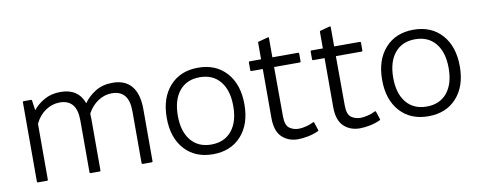

<svg xmlns="http://www.w3.org/2000/svg" viewBox="-55 -895 2670 1071"><g transform="rotate(-10 1280.0 -359.5)"><path d="M147 -85Q147 -80 142 -80H90Q85 -80 85 -85V-535Q85 -540 90 -540H132Q137 -540 137 -535L145 -479Q170 -511 209.5 -533Q249 -555 301 -555Q401 -555 432 -468Q457 -504 498 -529.5Q539 -555 596 -555Q667 -555 703.5 -510.5Q740 -466 740 -380V-85Q740 -80 735 -80H683Q678 -80 678 -85V-378Q678 -440 653.5 -469Q629 -498 582 -498Q540 -498 503.5 -474Q467 -450 444 -407Q445 -394 445 -380V-85Q445 -80 440 -80H388Q383 -80 383 -85V-378Q383 -440 358.5 -469Q334 -498 287 -498Q244 -498 206.5 -473Q169 -448 147 -402Z M1080 -65Q979 -65 919.5 -131Q860 -197 860 -309Q860 -422 919.5 -488.5Q979 -555 1080 -555Q1181 -555 1240.5 -488.5Q1300 -422 1300 -309Q1300 -197 1240.5 -131Q1181 -65 1080 -65ZM1080 -120Q1154 -120 1195.5 -170.5Q1237 -221 1237 -310Q1237 -400 1195.5 -450.5Q1154 -501 1080 -501Q1006 -501 964.5 -450.5Q923 -400 923 -310Q923 -221 964.5 -170.5Q1006 -120 1080 -120Z M1435 -208V-485H1371Q1365 -485 1365 -491V-534Q1365 -540 1371 -540H1435V-634Q1435 -638 1438 -639L1494 -654Q1499 -655 1499 -649V-540H1644Q1650 -540 1650 -534V-491Q1650 -485 1644 -485H1499L1500 -206Q1500 -155 1522.5 -138.5Q1545 -122 1576 -122Q1593 -122 1617.5 -128Q1642 -134 1658 -143Q1664 -146 1666 -140L1680 -97Q1682 -92 1677 -90Q1649 -77 1617.5 -71Q1586 -65 1561 -65Q1507 -65 1471 -99Q1435 -133 1435 -208Z M1785 -208V-485H1721Q1715 -485 1715 -491V-534Q1715 -540 1721 -540H1785V-634Q1785 -638 1788 -639L1844 -654Q1849 -655 1849 -649V-540H1994Q2000 -540 2000 -534V-491Q2000 -485 1994 -485H1849L1850 -206Q1850 -155 1872.5 -138.5Q1895 -122 1926 -122Q1943 -122 1967.5 -128Q1992 -134 2008 -143Q2014 -146 2016 -140L2030 -97Q2032 -92 2027 -90Q1999 -77 1967.5 -71Q1936 -65 1911 -65Q1857 -65 1821 -99Q1785 -133 1785 -208Z M2300 -65Q2199 -65 2139.5 -131Q2080 -197 2080 -309Q2080 -422 2139.5 -488.5Q2199 -555 2300 -555Q2401 -555 2460.5 -488.5Q2520 -422 2520 -309Q2520 -197 2460.5 -131Q2401 -65 2300 -65ZM2300 -120Q2374 -120 2415.5 -170.5Q2457 -221 2457 -310Q2457 -400 2415.5 -450.5Q2374 -501 2300 -501Q2226 -501 2184.5 -450.5Q2143 -400 2143 -310Q2143 -221 2184.5 -170.5Q2226 -120 2300 -120Z"/></g></svg>

Font: Gowun Dodum
Style: Regular
Weight: 400
Designer: Yanghee Ryu
Foundry: Yanghee Ryu
Version: Version 2.000